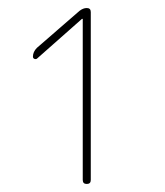

<svg xmlns="http://www.w3.org/2000/svg" viewBox="-20 -750 410 478"><path d="M72 -604Q69 -602 65.5 -603.5Q62 -605 62 -609Q62 -621 72 -631L178 -723Q187 -730 196 -730Q206 -730 206 -720V-302Q206 -292 196 -292Q186 -292 186 -302V-703H185H184Z"/></svg>

Font: Rounded Mplus 1c Thin
Style: Regular
Weight: 250
Version: Version 1.059.20150529